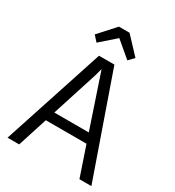

<svg xmlns="http://www.w3.org/2000/svg" viewBox="-226 -1101 1117 1229"><g transform="rotate(30 333.0 -486.0)"><path d="M268.6 -747.1H382.3L643.6 0H555.2L481 -219.2H180.2L109.9 0H23.9ZM457.5 -289.1 325.7 -681.2 310.5 -625.5 202.6 -289.1ZM176.8 -851.6 286.1 -972.2H364.3L478 -851.1L440.4 -812L324.7 -909.7L212.9 -811.5Z"/></g></svg>

Font: Armata
Style: Regular
Weight: 400
Designer: Viktoriya Grabowska
Foundry: Viktoriya Grabowska
Version: Version 1.002